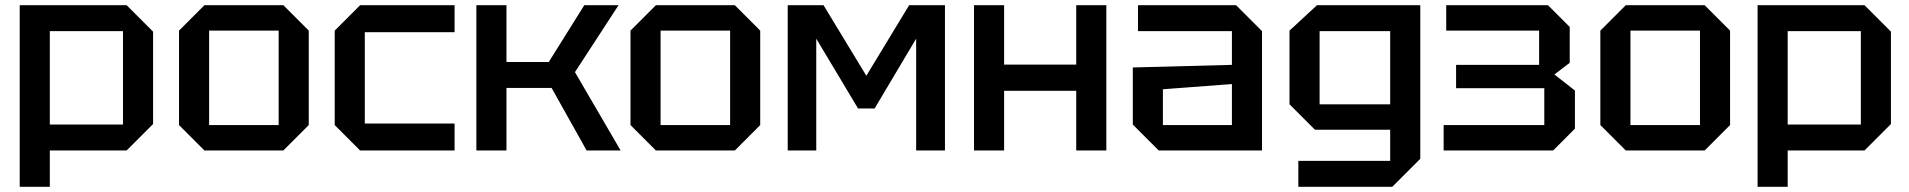

<svg xmlns="http://www.w3.org/2000/svg" viewBox="-20 -580 7358 740"><path d="M56 140V-560H468L570 -458V-102L468 0H172V140ZM454 -460H172V-100H454Z M670 -98V-462L768 -560H1072L1170 -462V-98L1072 0H768ZM786 -98H1054V-462H786Z M1270 -98V-462L1368 -560H1732V-456H1386V-104H1732V0H1368Z M1816 0V-560H1932V-341H2095L2232 -560H2364L2196 -302L2372 0H2241L2106 -241H1932V0Z M2410 -98V-462L2508 -560H2812L2910 -462V-98L2812 0H2508ZM2526 -98H2794V-462H2526Z M3016 0V-560H3154L3319 -288L3484 -560H3622V0H3511V-431L3351 -162H3287L3126 -431V0Z M3734 0V-560H3850V-331H4128V-560H4244V0H4128V-230H3850V0Z M4346 -100V-320L4728 -330V-460H4366V-560H4744L4844 -460V0H4446ZM4462 -236V-98H4728V-256Z M4984 140V40H5338V-80H5048L4950 -178V-462L5056 -560H5454V32L5346 140ZM5066 -460V-178H5338V-460Z M6050 -84 5966 0H5544V-98H5932V-240H5592V-330H5912V-462H5554V-560H5946L6030 -476V-338L5971 -293L6050 -231Z M6148 -98V-462L6246 -560H6550L6648 -462V-98L6550 0H6246ZM6264 -98H6532V-462H6264Z M6754 140V-560H7166L7268 -458V-102L7166 0H6870V140ZM7152 -460H6870V-100H7152Z"/></svg>

Font: Tektur Medium
Style: Regular
Weight: 500
Designer: Adam Jagosz
Foundry: Adam Jagosz
Version: Version 1.005;gftools[0.9.30]